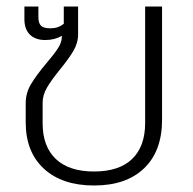

<svg xmlns="http://www.w3.org/2000/svg" viewBox="-20 -555 593 590"><path d="M59 -179V-238Q59 -269 75 -296Q91 -323 122 -360Q146 -388 158 -406.5Q170 -425 170 -442V-445Q148 -432 119 -432Q89 -432 72 -448.5Q55 -465 55 -496V-535H98V-502Q98 -484 106 -476Q114 -468 135 -468Q159 -468 176 -482V-535H220V-450Q220 -423 205.5 -398.5Q191 -374 164 -341Q138 -309 124.5 -286Q111 -263 111 -239V-176Q111 -105 151.5 -66.5Q192 -28 269 -28Q346 -28 386 -66.5Q426 -105 426 -177V-535H478V-187Q478 -91 423 -38Q368 15 269 15Q171 15 115 -36.5Q59 -88 59 -179Z"/></svg>

Font: Prompt ExtraLight
Style: Regular
Weight: 275
Designer: Katatrad Team
Foundry: CadsonDemak
Version: Version 1.000